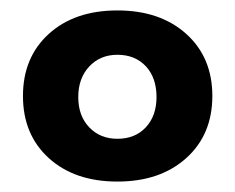

<svg xmlns="http://www.w3.org/2000/svg" viewBox="-20 -803 450 368"><path d="M205 -783Q287 -783 337 -738Q387 -693 387 -619Q387 -545 337 -500Q287 -455 205 -455Q123 -455 73.5 -500Q24 -545 24 -619Q24 -693 73.5 -738Q123 -783 205 -783ZM205 -537Q239 -537 259.5 -559Q280 -581 280 -617Q280 -654 259.5 -676Q239 -698 205 -698Q172 -698 151 -675.5Q130 -653 130 -617Q130 -581 151 -559Q172 -537 205 -537Z"/></svg>

Font: Argentum Sans SemiBold
Style: Regular
Weight: 600
Designer: Julieta Ulanovsky (Modified by Cristiano Sobral)
Foundry: Julieta Ulanovsky
Version: Version 5.001;November 22, 2018;FontCreator 11.5.0.2425 64-b